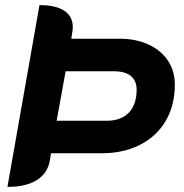

<svg xmlns="http://www.w3.org/2000/svg" viewBox="-20 -720 718 749"><path d="M134 -700Q198 -700 231 -678Q264 -656 264 -614Q264 -608 262 -594L258 -569H446Q510 -569 559 -546.5Q608 -524 635 -483.5Q662 -443 662 -390Q662 -309 626.5 -248.5Q591 -188 526 -155Q461 -122 375 -122H179L175 -97Q167 -45 124.5 -18Q82 9 9 9ZM397 -249Q452 -249 482.5 -280.5Q513 -312 513 -370Q513 -405 490.5 -423.5Q468 -442 424 -442H236L201 -249Z"/></svg>

Font: K2D ExtraBold
Style: Italic
Weight: 800
Italic angle: -10°
Designer: Katatrad Aksorn Co.,Ltd.
Foundry: Cadson Demak Co.,Ltd.
Version: Version 1.000; ttfautohint (v1.6)